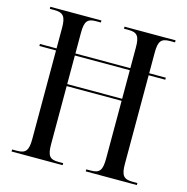

<svg xmlns="http://www.w3.org/2000/svg" viewBox="-105 -814 892 915"><g transform="rotate(15 340.5 -357.0)"><path d="M32 0H284V-10H260C217 -10 205 -26 205 -83V-369H476V-85C476 -26 464 -10 420 -10H398V0H650V-10H626C582 -10 569 -26 569 -83V-520H651V-530H569V-632C569 -689 582 -704 626 -704H650V-714H398V-704H420C464 -704 476 -688 476 -631V-530H205V-631C205 -688 217 -704 260 -704H284V-714H32V-704H53C98 -704 112 -689 112 -631V-530H30V-520H112V-83C112 -26 99 -10 56 -10H32ZM205 -379V-520H476V-379Z"/></g></svg>

Font: Noto Serif Display Condensed
Style: Regular
Weight: 400
Width: 3
Designer: Monotype Design Team
Foundry: Monotype Imaging Inc.
Version: Version 2.009